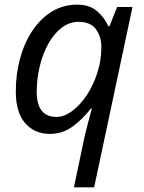

<svg xmlns="http://www.w3.org/2000/svg" viewBox="-20 -566 619 826"><path d="M346 12Q351 -7 359.5 -40.5Q368 -74 375 -99H371Q337 -55 293.5 -22.5Q250 10 194 10Q129 10 88.5 -36Q48 -82 48 -173Q48 -246 66 -313Q84 -380 118.5 -432.5Q153 -485 202 -515.5Q251 -546 312 -546Q365 -546 397.5 -518Q430 -490 446 -453H451L484 -536H550L385 240H298ZM223 -63Q256 -63 290 -88Q324 -113 352.5 -155.5Q381 -198 398.5 -252Q416 -306 416 -364Q416 -408 393 -440Q370 -472 318 -472Q278 -472 245 -446.5Q212 -421 188 -378Q164 -335 151 -281Q138 -227 138 -171Q138 -63 223 -63Z"/></svg>

Font: Noto Sans
Style: Italic
Weight: 400
Italic angle: -12°
Designer: Monotype Design Team
Foundry: Monotype Imaging Inc.
Version: Version 2.013; ttfautohint (v1.8.4.7-5d5b)